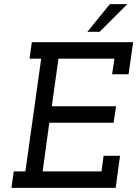

<svg xmlns="http://www.w3.org/2000/svg" viewBox="-20 -903 660 923"><path d="M46 -79 35 0H536L557 -154H478L468 -79H185L217 -313H526L538 -392H229L261 -621H530L519 -546H598L620 -700H133L122 -621H178L102 -79ZM400 -750H459Q503 -794 525.5 -816.5Q548 -839 592 -883H508Q481 -850 454 -816.5Q427 -783 400 -750Z"/></svg>

Font: Josefin Slab Thin
Style: Bold Italic
Weight: 700
Italic angle: -12°
Version: Version 2.000